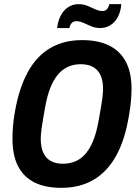

<svg xmlns="http://www.w3.org/2000/svg" viewBox="-20 -892 663 924"><path d="M275 12Q198 12 146 -14Q94 -40 67 -92Q40 -144 40 -224Q40 -253 42.5 -284Q45 -315 51 -350Q71 -467 113.5 -544.5Q156 -622 221.5 -660.5Q287 -699 375 -699Q452 -699 505 -673Q558 -647 585.5 -595Q613 -543 613 -464Q613 -436 610 -404Q607 -372 601 -338Q582 -220 539 -142.5Q496 -65 430 -26.5Q364 12 275 12ZM282 -104Q318 -104 346 -117Q374 -130 395 -156Q416 -182 430.5 -220Q445 -258 454 -308Q461 -347 465.5 -372.5Q470 -398 472 -415Q474 -432 475 -443Q476 -454 476 -463Q476 -502 464.5 -528.5Q453 -555 429 -569Q405 -583 369 -583Q334 -583 306 -570Q278 -557 257 -531Q236 -505 221.5 -467.5Q207 -430 198 -380Q191 -341 186.5 -315Q182 -289 180 -272.5Q178 -256 177 -245Q176 -234 176 -225Q176 -186 187.5 -159Q199 -132 223 -118Q247 -104 282 -104ZM255 -757Q259 -792 272.5 -817.5Q286 -843 308 -857.5Q330 -872 358 -872Q381 -872 400.5 -864Q420 -856 438 -847.5Q456 -839 473 -839Q486 -839 494 -847Q502 -855 506 -872H564Q561 -837 547.5 -811Q534 -785 511.5 -771Q489 -757 461 -757Q439 -757 419 -765.5Q399 -774 381.5 -782Q364 -790 347 -790Q334 -790 325.5 -781.5Q317 -773 314 -757Z"/></svg>

Font: Archivo Condensed
Style: Bold Italic
Weight: 700
Width: 3
Italic angle: -10°
Designer: Hector Gatti
Foundry: Omnibus-Type
Version: Version 2.001